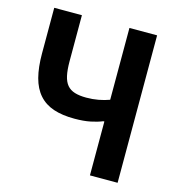

<svg xmlns="http://www.w3.org/2000/svg" viewBox="-105 -788 809 878"><g transform="rotate(15 300.0 -349.0)"><path d="M400 -255H395Q371 -245 339 -238.5Q307 -232 264 -232Q206 -232 164.5 -246Q123 -260 96 -290.5Q69 -321 56.5 -368.5Q44 -416 44 -482V-698H175V-480Q175 -439 181 -412Q187 -385 200.5 -369Q214 -353 236.5 -346Q259 -339 291 -339Q321 -339 348.5 -344Q376 -349 400 -358V-698H531V0H400Z"/></g></svg>

Font: IBM Plex Mono SemiBold
Style: Regular
Weight: 600
Monospace: yes
Designer: Mike Abbink, Paul van der Laan, Pieter van Rosmalen
Foundry: Bold Monday
Version: Version 2.3